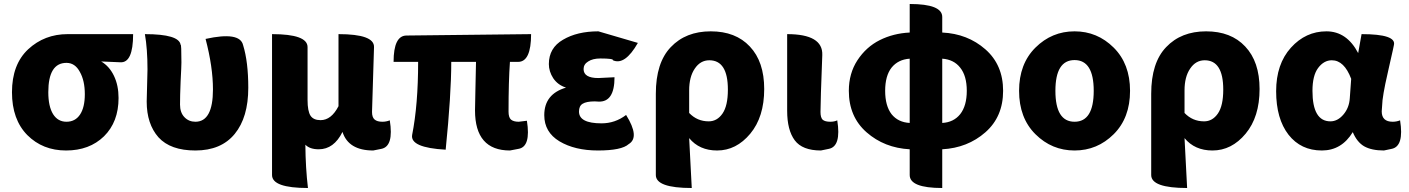

<svg xmlns="http://www.w3.org/2000/svg" viewBox="-20 -740 7059 962"><path d="M117 -63Q40 -141 40 -278Q40 -417 121 -493Q203 -569 319 -569H647Q647 -423 582 -428L487 -432Q528 -408 551 -360Q574 -312 574 -249Q574 -129 501 -57Q428 14 311 14Q194 14 117 -63ZM313 -130Q357 -130 381 -166Q405 -202 405 -268Q405 -336 380 -380Q356 -425 313 -425Q222 -425 222 -278Q222 -207 246 -168Q270 -130 313 -130Z M959 14Q834 14 774 -52Q715 -119 715 -231Q715 -258 717 -311Q719 -365 719 -392Q719 -495 706 -569Q878 -569 885 -515Q889 -521 889 -427Q889 -409 885 -333Q882 -258 882 -216Q882 -176 904 -153Q926 -130 959 -130Q1047 -130 1047 -292Q1047 -404 1010 -545Q1182 -583 1198 -514Q1224 -430 1224 -300Q1224 -152 1156 -69Q1088 14 959 14Z M1523 202Q1343 202 1343 137V-569Q1521 -569 1521 -504V-239Q1521 -183 1536 -160Q1551 -138 1586 -138Q1640 -138 1676 -208V-569Q1856 -569 1854 -504L1844 -179Q1844 -152 1857 -141Q1870 -130 1896 -130Q1915 -130 1933 -137Q1954 -6 1890 6L1850 14Q1726 14 1696 -79Q1653 8 1577 8Q1532 8 1510 -15Q1511 102 1523 202Z M2535 14Q2360 14 2360 -187Q2360 -201 2362 -290L2365 -430H2241Q2241 -266 2213 10Q2034 0 2045 -64Q2075 -215 2075 -430H1952Q1952 -562 2017 -562L2641 -569Q2641 -430 2576 -430H2535Q2528 -333 2528 -181Q2528 -152 2540 -141Q2553 -130 2579 -130L2620 -135Q2641 -4 2577 6Z M2976 14Q2860 14 2783 -32Q2707 -78 2707 -163Q2707 -269 2816 -301Q2775 -314 2752 -348Q2730 -382 2730 -419Q2730 -500 2801 -541Q2872 -583 2978 -583L3176 -525Q3111 -411 3051 -438Q3055 -447 2988 -447Q2950 -447 2927 -432Q2904 -418 2904 -394Q2904 -349 2978 -349L3059 -353Q3059 -227 2978 -231L2960 -232Q2918 -232 2899 -220Q2881 -209 2881 -181Q2881 -122 2994 -122Q3062 -122 3117 -164Q3187 -52 3130 -18Q3095 14 2976 14Z M3446 202Q3266 202 3266 137V-270Q3266 -426 3341 -504Q3416 -583 3541 -583Q3666 -583 3737 -507Q3809 -431 3809 -294Q3809 -154 3739 -70Q3669 14 3573 14Q3484 14 3433 -48Q3438 38 3446 202ZM3531 -132Q3573 -132 3600 -171Q3627 -210 3627 -291Q3627 -438 3534 -438Q3489 -438 3461 -396Q3433 -355 3433 -287V-174Q3473 -132 3531 -132Z M4093 14Q4000 14 3962 -37Q3924 -88 3924 -185V-569Q4104 -569 4100 -464Q4091 -231 4091 -179Q4091 -151 4102 -140Q4114 -130 4140 -130Q4160 -130 4175 -137Q4196 -6 4132 6Z M4701 202Q4538 202 4538 137V8Q4411 1 4322 -77Q4233 -155 4233 -285Q4233 -372 4276 -438Q4320 -505 4388 -539Q4456 -573 4538 -577V-720Q4701 -720 4701 -655V-577Q4828 -571 4917 -493Q5006 -415 5006 -285Q5006 -155 4917 -77Q4828 1 4701 8V202ZM4447 -168Q4480 -127 4538 -124V-446Q4480 -442 4447 -401Q4415 -360 4415 -285Q4415 -210 4447 -168ZM4791 -401Q4759 -442 4701 -446V-124Q4758 -127 4791 -168Q4824 -210 4824 -285Q4824 -360 4791 -401Z M5086 -285Q5086 -420 5168 -501.5Q5250 -583 5364 -583Q5478 -583 5560 -501.5Q5642 -420 5642 -285Q5642 -149 5560 -67.5Q5478 14 5364 14Q5250 14 5168 -67.5Q5086 -149 5086 -285ZM5460 -285Q5460 -439 5364 -439Q5268 -439 5268 -285Q5268 -130 5364 -130Q5460 -130 5460 -285Z M5928 202Q5748 202 5748 137V-270Q5748 -426 5823 -504Q5898 -583 6023 -583Q6148 -583 6219 -507Q6291 -431 6291 -294Q6291 -154 6221 -70Q6151 14 6055 14Q5966 14 5915 -48Q5920 38 5928 202ZM6013 -132Q6055 -132 6082 -171Q6109 -210 6109 -291Q6109 -438 6016 -438Q5971 -438 5943 -396Q5915 -355 5915 -287V-174Q5955 -132 6013 -132Z M6603 14Q6498 14 6436 -65Q6374 -145 6374 -283Q6374 -419 6448 -501Q6522 -583 6626 -583Q6728 -583 6785 -474L6802 -569Q6978 -569 6964 -514L6959 -490Q6944 -425 6938 -397Q6932 -370 6921 -320Q6911 -271 6907 -238L6903 -182Q6903 -130 6958 -130Q6977 -130 6995 -137Q7016 -6 6952 6L6914 14Q6852 14 6815 -7Q6779 -28 6758 -78Q6702 14 6603 14ZM6646 -132Q6682 -132 6711 -166Q6740 -200 6743 -248L6750 -345Q6715 -438 6653 -438Q6613 -438 6584 -399Q6556 -361 6556 -285Q6556 -132 6646 -132Z"/></svg>

Font: Swei Half Moon CJK SC
Style: Black
Weight: 900
Version: Version 2.071